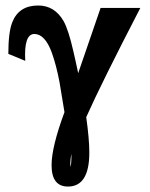

<svg xmlns="http://www.w3.org/2000/svg" viewBox="-20 -478 545 698"><path d="M490.2 -449.2Q349.6 -177.7 293.5 -52.2Q304.7 27.8 304.7 76.7Q304.7 200.2 227.1 200.2Q167.5 200.2 167.5 122.6Q167.5 56.2 214.4 -70.3Q199.2 -165 196.3 -179.7Q184.6 -241.2 168.5 -286.1Q144 -354 105 -354.5Q66.4 -354.5 71.8 -256.8L10.3 -282.2Q10.3 -360.4 24.4 -396.5Q48.3 -458 118.7 -458Q178.7 -458 211.4 -400.9Q229 -369.1 246.6 -292Q255.4 -254.9 264.2 -211.9Q295.9 -304.7 345.7 -449.2ZM239.7 81.5Q234.9 103 235.8 127.4V127.9Q239.7 124 239.7 83Z"/></svg>

Font: Accordance
Style: Bold
Weight: 700
Version: Version 1.2 (build January 31, 2020) Miklal Software Solutio